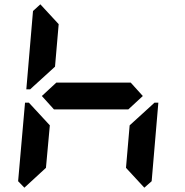

<svg xmlns="http://www.w3.org/2000/svg" viewBox="-20 -945 856 890"><path d="M93 -75 64 -105 96 -469H114L126 -456L211 -364L193 -167ZM134 -544 120 -531H102L133 -894L167 -925L252 -833L235 -636ZM586 -562 642 -500 575 -438H230L174 -500L241 -562ZM682 -456 696 -469H714L683 -105L649 -75L564 -167L581 -364Z"/></svg>

Font: DSEG7 Classic Mini
Style: Bold Italic
Weight: 700
Italic angle: -5°
Designer: Keshikan(Twitter:@keshinomi_88pro)
Version: Version 0.46